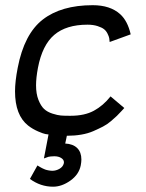

<svg xmlns="http://www.w3.org/2000/svg" viewBox="-20 -517 558 736"><path d="M125.5 -257.3Q118.2 -218.8 118.2 -189.9Q118.2 -157.2 127.4 -134Q136.7 -110.8 148.9 -99.4Q161.1 -87.9 180.9 -81.5Q200.7 -75.2 213.4 -74.2Q226.1 -73.2 244.6 -73.2H251Q304.2 -73.2 339.8 -92.5Q375.5 -111.8 403.8 -147.5L456.5 -103Q455.6 -102.1 445.6 -91.1Q435.5 -80.1 428 -72.8Q420.4 -65.4 405.5 -52.7Q390.6 -40 374.5 -31.7Q358.4 -23.4 337.9 -14.4Q317.4 -5.4 291.7 -1Q266.1 3.4 238.3 3.4H236.3Q235.4 7.8 233.9 15.1Q232.4 22.5 231.2 27.6Q230 32.7 230 33.2Q259.8 34.7 275.9 50.5Q292 66.4 292 94.7Q292 103.5 289.6 116.7Q282.7 151.9 249.8 175.3Q216.8 198.7 183.6 198.7Q135.3 198.7 94.7 168.9L123.5 117.2Q124.5 117.7 127.9 119.9Q131.3 122.1 132.8 122.8Q134.3 123.5 137.5 125.5Q140.6 127.4 142.6 128.2Q144.5 128.9 147.9 130.6Q151.4 132.3 153.8 133.1Q156.2 133.8 159.7 134.8Q163.1 135.7 166.3 136.2Q169.4 136.7 173.1 137.2Q176.8 137.7 180.2 137.7Q194.8 137.7 208 130.1Q221.2 122.6 224.6 109.4V108.4Q224.6 107.9 224.9 106.7Q225.1 105.5 225.1 105Q225.1 95.2 214.6 88.6Q204.1 82 188 82Q179.7 82 173.8 82.8Q168 83.5 165.3 84.2Q162.6 85 157.2 87.2Q151.9 89.4 148.4 90.3L166 -1.5Q161.6 -2 154.1 -3.2Q146.5 -4.4 126 -13.2Q105.5 -22 87.9 -35.6Q37.6 -75.2 37.6 -167Q37.6 -204.6 47.9 -257.3Q72.8 -386.7 143.8 -441.9Q214.8 -497.1 335.4 -497.1Q402.3 -497.1 440.4 -462.9Q469.2 -437 481 -385.3L400.4 -356Q399.9 -364.3 398.7 -370.8Q397.5 -377.4 392.3 -387.9Q387.2 -398.4 378.9 -405Q370.6 -411.6 354 -417Q337.4 -422.4 315.4 -422.4Q233.9 -422.4 188 -383.3Q142.1 -344.2 125.5 -257.3Z"/></svg>

Font: Fantasque Sans Mono
Style: Italic
Weight: 400
Italic angle: -11°
Monospace: yes
Designer: Jany Belluz
Version: Version 1.8.0 ; ttfautohint (v1.8.2)